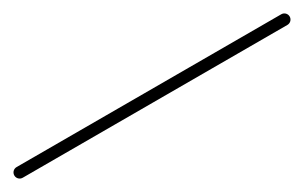

<svg xmlns="http://www.w3.org/2000/svg" viewBox="2 -234 741 468"><g transform="rotate(-30 372.5 0.0)"><path d="M0 -15C-8.3 -15 -15 -8.3 -15 0C-15 8.3 -8.3 15 0 15C248.3 15 496.7 15 745 15C753.3 15 760 8.3 760 0C760 -8.3 753.3 -15 745 -15C496.7 -15 248.3 -15 0 -15Z"/></g></svg>

Font: FRB American Cursive Just Baseline
Style: Italic
Weight: 400
Italic angle: -25°
Version: Version 2.0;Modular Font Editor K font №1